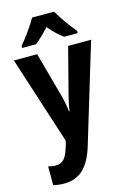

<svg xmlns="http://www.w3.org/2000/svg" viewBox="-146 -836 775 1145"><g transform="rotate(-15 241.0 -263.0)"><path d="M309 -766H173C152 -726 102 -657 69 -619V-606H154C179 -625 210 -654 241 -689C270 -654 301 -626 328 -606H412V-619C376 -664 333 -722 309 -766ZM2 -547 177 -5 169 26C147 97 128 123 81 123C66 123 49 120 36 116V232C56 237 77 240 102 240C197 240 258 186 296 58L479 -547H337L265 -268C255 -229 248 -197 244 -168H241C238 -199 231 -235 222 -269L146 -547Z"/></g></svg>

Font: Noto Sans Armenian Condensed
Style: Bold
Weight: 700
Width: 3
Designer: Monotype Design Team
Foundry: Monotype Imaging Inc.
Version: Version 2.008